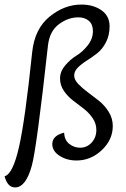

<svg xmlns="http://www.w3.org/2000/svg" viewBox="-47 -693 554 841"><path d="M234 -112Q235 -80 256 -63Q277 -46 304 -46Q334 -46 354.5 -68.5Q375 -91 375 -124Q375 -152 358.5 -176Q342 -200 319 -217.5Q296 -235 272.5 -253Q249 -271 232.5 -295.5Q216 -320 216 -349Q216 -380 238.5 -406.5Q261 -433 288 -449.5Q315 -466 337.5 -494.5Q360 -523 360 -557Q360 -586 342.5 -601.5Q325 -617 296 -617Q251 -617 210.5 -586.5Q170 -556 163 -493Q113 -39 92 34Q66 128 19 128Q-14 128 -27 79Q9 70 36 -48Q63 -166 94 -465Q105 -567 170 -620Q235 -673 309 -673Q362 -673 397.5 -648Q433 -623 433 -578Q433 -538 417 -507.5Q401 -477 378.5 -459.5Q356 -442 333 -427.5Q310 -413 294 -397Q278 -381 278 -362Q278 -344 295.5 -325.5Q313 -307 337.5 -289Q362 -271 387 -251Q412 -231 429.5 -202.5Q447 -174 447 -141Q447 -81 399 -35.5Q351 10 288 10Q246 10 214 -10.5Q182 -31 182 -62Q182 -99 234 -112Z"/></svg>

Font: Overlock
Style: Italic
Weight: 400
Designer: Dario Muhafara
Foundry: Dario Manuel Muhafara
Version: Version 1.001